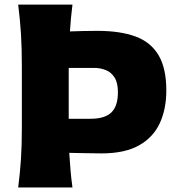

<svg xmlns="http://www.w3.org/2000/svg" viewBox="-20 -830 788 850"><path d="M60.5 0Q68.8 -64.9 72.8 -125.7Q76.7 -186.5 76.7 -263.2V-538.6Q76.7 -617.7 72.8 -680.4Q68.8 -743.2 60.5 -809.6H300.8Q296.9 -779.3 294.2 -750Q291.5 -720.7 289.6 -690.9Q315.4 -691.9 345.5 -692.6Q375.5 -693.4 411.6 -693.4Q512.2 -693.4 579.8 -668.5Q647.5 -643.6 681.9 -585.7Q716.3 -527.8 716.3 -429.2Q716.3 -347.2 687.3 -284.4Q658.2 -221.7 595.2 -186.3Q532.2 -150.9 429.2 -150.9Q396 -150.9 357.2 -151.9Q318.4 -152.8 286.6 -153.3Q289.1 -113.8 292.2 -76.4Q295.4 -39.1 300.8 0ZM284.2 -304.2H380.4Q444.3 -304.2 473.1 -332.3Q502 -360.4 502 -421.4Q502 -464.4 486.8 -487.5Q471.7 -510.7 447.8 -520Q423.8 -529.3 397.5 -529.3H284.2Z"/></svg>

Font: Pinar-FD ExtraBold
Style: Regular
Weight: 800
Designer: Amin Abedi
Version: Version 3.000